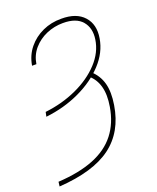

<svg xmlns="http://www.w3.org/2000/svg" viewBox="-142 -639 767 937"><g transform="rotate(-20 241.0 -170.5)"><path d="M59.1 -128.9 64 -152.3Q153.3 -162.6 229 -197.3Q304.7 -231.9 354 -284.9Q403.3 -337.9 412.6 -402.3Q420.9 -459 390.4 -495.1Q359.9 -531.2 291.5 -531.2Q245.6 -531.2 204.8 -513.7Q164.1 -496.1 136.2 -463.9Q108.4 -431.6 101.1 -386.7H78.6Q87.4 -438.5 117.9 -475.8Q148.4 -513.2 193.4 -533.7Q238.3 -554.2 290.5 -553.7Q368.7 -554.2 407.2 -511.5Q445.8 -468.8 434.1 -399.4Q422.9 -330.1 369.6 -272.7Q316.4 -215.3 235.4 -177.5Q154.3 -139.6 59.1 -128.9ZM321.8 -241.2 340.3 -256.8Q375 -225.6 387.5 -180.2Q399.9 -134.8 389.2 -69.3Q368.2 63 275.1 132.1Q182.1 201.2 3.4 212.9L6.3 189.5Q116.2 183.1 191.7 152.8Q267.1 122.6 310.3 67.1Q353.5 11.7 366.7 -68.4Q377 -128.9 365.2 -171.9Q353.5 -214.8 321.8 -241.2Z"/></g></svg>

Font: Inter 20pt Thin
Style: Italic
Weight: 250
Italic angle: -9.3988°
Version: Version 4.001;git-66647c0bb